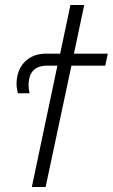

<svg xmlns="http://www.w3.org/2000/svg" viewBox="-20 -746 450 766"><path d="M107 0H162L265 -484H400L410 -532H275L316 -726H261L220 -532H165Q110 -532 78 -498.5Q46 -465 46 -410Q46 -400 48 -390.5Q50 -381 51 -374H98Q94 -390 94 -405Q94 -484 168 -484H209Z"/></svg>

Font: Noto Sans Display SemiCondensed Light
Style: Italic
Weight: 300
Width: 4
Italic angle: -12°
Designer: Monotype Design Team
Foundry: Monotype Imaging Inc.
Version: Version 1.900